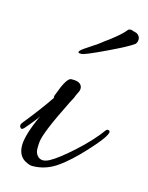

<svg xmlns="http://www.w3.org/2000/svg" viewBox="-84 -534 474 613"><g transform="rotate(15 152.5 -228.0)"><path d="M237 -71Q198 -29 166 -6Q127 23 81 23Q72 23 57 15Q33 1 33 -33Q33 -67 65 -138Q60 -127 26 -88Q17 -78 12 -88Q11 -90 11 -93.5Q11 -97 15 -102Q64 -163 92 -205Q90 -210 94 -218Q114 -274 129 -277Q132 -277 136 -277Q161 -277 166 -261Q168 -252 163.5 -243.5Q159 -235 157 -230Q155 -225 154 -222Q149 -212 144 -203Q87 -89 84 -58Q83 -49 83 -35Q83 -21 91 -12Q105 4 131 -10Q157 -24 203.5 -66Q250 -108 279 -148Q283 -153 289 -150Q304 -143 237 -71ZM274 -479 294 -473Q305 -466 305 -455Q305 -445 299 -439Q282 -426 217 -395Q152 -364 141 -363.5Q130 -363 130 -366Q130 -369 132.5 -372Q135 -375 146.5 -383Q158 -391 172 -400Q186 -409 192.5 -414.5Q199 -420 216 -432Q254 -461 265 -477Q271 -479 274 -479Z"/></g></svg>

Font: Allura
Style: Regular
Weight: 400
Designer: Robert E. Leuschke
Foundry: Robert E. Leuschke
Version: Version 1.004